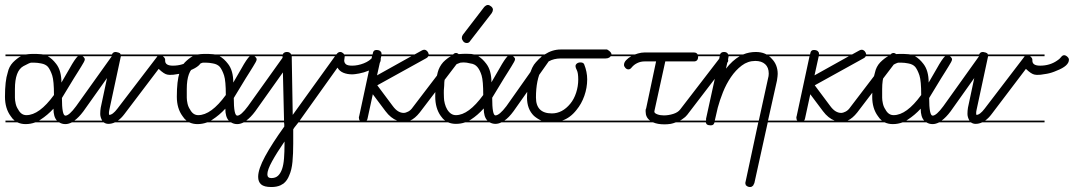

<svg xmlns="http://www.w3.org/2000/svg" viewBox="-22 -506 4318 772"><path d="M360 -14H267Q253 -7 241 -7Q227 -7 216 -14H120Q101 -7 81 -7Q63 -7 48 -14H0V-21H37Q28 -28 21 -39Q-2 -70 -2 -117Q-2 -181 9 -214Q14 -238 30 -255Q47 -272 62 -280H0V-287H81H82Q106 -291 144 -288Q147 -287 151 -287H360V-280H310Q312 -279 313 -278Q319 -272 319 -267.5Q319 -263 315 -256Q311 -249 305 -239L292 -218Q285 -206 275 -191L227 -112Q227 -41 241 -41Q256 -41 284 -79L424 -275Q429 -283 437 -283Q445 -283 451 -277.5Q457 -272 457 -266Q457 -261 453 -255L313 -58Q295 -34 277 -21H360ZM84 -43Q136 -43 195 -124Q195 -181 188 -202.5Q181 -224 171 -237Q161 -248 143 -251Q128 -254 116 -254H103Q98 -254 72 -240Q38 -221 38 -148V-113Q38 -103 41 -89.5Q44 -76 51 -66Q63 -43 84 -43ZM204 -249Q225 -222 225 -174L258 -231Q279 -269 291 -280H170Q188 -270 204 -249ZM193 -69Q169 -43 141 -25Q138 -23 135 -21H208H207Q193 -36 193 -69Z M691 -14H440Q427 -8 414 -8Q403 -8 395 -14H360V-21H389Q381 -35 381 -48Q381 -61 383 -73L427 -280H360V-287H428Q432 -297 443 -297H444Q456 -295 460 -292Q462 -290 463 -287H691V-280H633Q634 -279 635 -278Q642 -272 642 -266V-262Q642 -242 673 -242Q712 -242 741 -262Q751 -268 757 -276Q763 -284 769.5 -284Q776 -284 782.5 -278Q789 -272 789 -266Q789 -241 740 -222Q720 -213 701 -209.5Q682 -206 675 -205.5Q668 -205 663 -205H659Q655 -205 651 -206Q638 -208 616 -229L478 -47Q466 -31 452 -21H691ZM418 -66Q416 -57 416 -52Q416 -47 417 -44Q431 -44 450 -69L609 -277Q610 -279 611 -280H464Z M1051 -14H958Q944 -7 932 -7Q918 -7 907 -14H811Q792 -7 772 -7Q754 -7 739 -14H691V-21H728Q719 -28 712 -39Q689 -70 689 -117Q689 -181 700 -214Q705 -238 721 -255Q738 -272 753 -280H691V-287H772H773Q797 -291 835 -288Q838 -287 842 -287H1051V-280H1001Q1003 -279 1004 -278Q1010 -272 1010 -267.5Q1010 -263 1006 -256Q1002 -249 996 -239L983 -218Q976 -206 966 -191L918 -112Q918 -41 932 -41Q947 -41 975 -79L1115 -275Q1120 -283 1128 -283Q1136 -283 1142 -277.5Q1148 -272 1148 -266Q1148 -261 1144 -255L1004 -58Q986 -34 968 -21H1051ZM775 -43Q827 -43 886 -124Q886 -181 879 -202.5Q872 -224 862 -237Q852 -248 834 -251Q819 -254 807 -254H794Q789 -254 763 -240Q729 -221 729 -148V-113Q729 -103 732 -89.5Q735 -76 742 -66Q754 -43 775 -43ZM895 -249Q916 -222 916 -174L949 -231Q970 -269 982 -280H861Q879 -270 895 -249ZM884 -69Q860 -43 832 -25Q829 -23 826 -21H899H898Q884 -36 884 -69Z M1412 -280H1364V-279Q1364 -275 1363 -270.5Q1362 -266 1362 -263Q1362 -254 1368.5 -248Q1375 -242 1394 -242Q1417 -242 1441 -251.5Q1465 -261 1477 -277Q1484 -285 1490 -285Q1496 -285 1502.5 -279Q1509 -273 1509 -267Q1509 -253 1494.5 -241.5Q1480 -230 1460.5 -222Q1441 -214 1422 -210.5Q1403 -207 1395 -207Q1374 -207 1358.5 -213.5Q1343 -220 1335 -234L1183 -21H1412V-14H1178Q1173 -7 1167 0Q1161 7 1157 14V72Q1157 112 1154 144.5Q1151 177 1141 199Q1133 220 1118 232L1106 239Q1091 246 1069 246Q1040 246 1028 235.5Q1016 225 1016 205Q1016 174 1044 122.5Q1072 71 1121 3V-6Q1121 -9 1120 -14H1051V-21H1120V-25L1114 -279V-280H1051V-287H1115Q1116 -290 1118 -292Q1123 -297 1132 -297Q1144 -297 1149 -287H1330L1332 -289Q1338 -297 1346 -297Q1352 -297 1358 -292Q1360 -290 1362 -287H1412ZM1155 -44 1325 -280H1151V-279ZM1122 63Q1091 108 1072 142.5Q1053 177 1053 195Q1053 210 1069 210Q1086 210 1096 200.5Q1106 191 1112 174Q1118 157 1120 131Q1122 105 1122 72Z M1729 -280H1700Q1698 -275 1692 -272L1495 -163L1557 -80Q1568 -65 1579 -58.5Q1590 -52 1601 -52Q1609 -52 1619.5 -57.5Q1630 -63 1638 -75L1799 -286Q1804 -293 1812 -293Q1817 -293 1824 -287.5Q1831 -282 1831 -275Q1831 -269 1826 -264L1666 -54Q1647 -30 1627 -21H1729V-14H1412V-21H1425Q1421 -25 1421 -33Q1421 -37 1422 -38L1474 -280H1412V-287H1476L1477 -291Q1479 -305 1491 -305Q1502 -305 1507 -300.5Q1512 -296 1512 -291V-287H1645L1674 -303Q1679 -306 1684 -306Q1690 -306 1696 -300Q1701 -294 1702 -287H1729ZM1528 -59 1477 -127 1456 -30Q1455 -24 1452 -21H1575Q1549 -31 1528 -59ZM1494 -203 1632 -280H1511Z M2086 -14H1994Q1982 -8 1970 -8Q1958 -8 1947 -14H1848Q1831 -8 1811 -8Q1794 -8 1780 -14H1728V-21H1768Q1758 -28 1750 -40Q1728 -71 1728 -118Q1728 -181 1738 -215Q1744 -238 1760 -256Q1776 -272 1791 -280H1728V-287H1809Q1810 -287 1812 -287Q1836 -291 1873 -289Q1879 -288 1884 -287H2086V-280H2041L2042 -279Q2049 -273 2049 -268.5Q2049 -264 2045 -257Q2041 -250 2035 -240L2022 -219Q2015 -207 2005 -192L1957 -113Q1957 -42 1970 -42Q1986 -42 2014 -79L2153 -276Q2159 -284 2167 -284Q2174 -284 2180 -278.5Q2186 -273 2186 -267Q2186 -262 2182 -256L2043 -59Q2024 -33 2006 -21H2086ZM1811 -43Q1862 -43 1921 -124Q1921 -181 1914.5 -202.5Q1908 -224 1897.5 -236.5Q1887 -249 1869 -251Q1854 -255 1842 -255Q1835 -255 1829 -254Q1819 -251 1798 -240Q1764 -221 1764 -161Q1762 -140 1762.5 -132Q1763 -124 1763 -113.5Q1763 -103 1766.5 -89.5Q1770 -76 1776 -66Q1790 -43 1811 -43ZM1869 -342Q1864 -333 1855 -333Q1846 -333 1840.5 -340Q1835 -347 1835 -353.5Q1835 -360 1839 -366L1925 -478Q1933 -486 1939.5 -486Q1946 -486 1953 -480Q1960 -474 1960 -467Q1960 -461 1955 -453ZM1933 -250Q1954 -223 1954 -175L1987 -232Q2007 -268 2019 -280H1901Q1918 -270 1933 -250ZM1923 -70Q1899 -43 1871 -25Q1868 -23 1864 -21H1938L1937 -22Q1923 -37 1923 -70Z M2421 -14H2203H2197H2086V-21H2155Q2139 -28 2125 -40Q2097 -67 2097 -114Q2099 -220 2133 -256Q2145 -270 2158 -280H2086V-287H2168Q2199 -307 2232 -307H2419Q2437 -297 2437 -286Q2431 -271 2413 -271H2232Q2177 -270 2156 -228Q2133 -185 2133 -114Q2133 -50 2197 -50Q2239 -50 2271 -89Q2286 -107 2294.5 -133Q2303 -159 2303 -186Q2303 -213 2297.5 -223.5Q2292 -234 2292 -240Q2292 -246 2297.5 -250.5Q2303 -255 2312 -255Q2324 -255 2327 -247Q2339 -217 2339 -187Q2339 -153 2327.5 -120.5Q2316 -88 2296 -64Q2271 -32 2238 -21H2421Z M2807 -14H2695Q2685 -10 2675 -8Q2662 -6 2650 -6Q2622 -6 2604 -14H2421V-21H2592Q2574 -34 2574 -57V-63Q2574 -67 2576 -70L2616 -259H2569Q2554 -259 2540.5 -252.5Q2527 -246 2518 -235Q2512 -227 2505 -227Q2498 -227 2492.5 -233Q2487 -239 2487 -245Q2487 -255 2495.5 -264Q2504 -273 2516 -280H2421V-287H2531Q2537 -289 2543 -291Q2557 -295 2569 -295H2768Q2779 -295 2783 -287H2807V-280H2785V-278Q2785 -259 2768 -259H2653L2610 -63L2609 -57Q2609 -51 2620.5 -46.5Q2632 -42 2647 -42Q2666 -42 2685 -48Q2704 -54 2713 -66L2873 -274Q2878 -282 2886 -282Q2894 -282 2900 -276Q2906 -270 2906 -263Q2906 -257 2901 -253L2741 -44Q2734 -35 2723 -28Q2718 -24 2712 -21H2807Z M3007 239Q3006 240 3004 242Q3000 246 2995 246Q2985 246 2980 241Q2978 240 2977 239L2975 232V230Q2975 226 2976 224L3027 -14H2851Q2849 -8 2846 -5Q2842 -2 2836 -2Q2825 -2 2820 -6Q2817 -9 2816 -14H2807V-21H2816L2817 -22V-29L2872 -280H2807V-287H2873Q2877 -297 2889 -297Q2898 -297 2903 -292Q2905 -289 2906 -287H2966Q2990 -297 3017 -297Q3038 -297 3054 -290Q3057 -288 3060 -287H3171V-280H3070Q3076 -276 3081 -270Q3093 -258 3099 -242.5Q3105 -227 3105 -209Q3105 -201 3102 -182L3066 -21H3171V-14H3065L3011 231L3010 232ZM3066 -190Q3069 -200 3069 -210Q3069 -235 3054.5 -248Q3040 -261 3015 -261Q2985 -261 2960.5 -242.5Q2936 -224 2917 -196Q2898 -168 2885 -135.5Q2872 -103 2864 -73L2852 -21H3029ZM2907 -277Q2907 -276 2907 -275L2897 -230Q2923 -263 2952 -280H2908Q2908 -279 2907 -277Z M3488 -280H3459Q3457 -275 3451 -272L3254 -163L3316 -80Q3327 -65 3338 -58.5Q3349 -52 3360 -52Q3368 -52 3378.5 -57.5Q3389 -63 3397 -75L3558 -286Q3563 -293 3571 -293Q3576 -293 3583 -287.5Q3590 -282 3590 -275Q3590 -269 3585 -264L3425 -54Q3406 -30 3386 -21H3488V-14H3171V-21H3184Q3180 -25 3180 -33Q3180 -37 3181 -38L3233 -280H3171V-287H3235L3236 -291Q3238 -305 3250 -305Q3261 -305 3266 -300.5Q3271 -296 3271 -291V-287H3404L3433 -303Q3438 -306 3443 -306Q3449 -306 3455 -300Q3460 -294 3461 -287H3488ZM3287 -59 3236 -127 3215 -30Q3214 -24 3211 -21H3334Q3308 -31 3287 -59ZM3253 -203 3391 -280H3270Z M3847 -14H3754Q3740 -7 3728 -7Q3714 -7 3703 -14H3607Q3588 -7 3568 -7Q3550 -7 3535 -14H3487V-21H3524Q3515 -28 3508 -39Q3485 -70 3485 -117Q3485 -181 3496 -214Q3501 -238 3517 -255Q3534 -272 3549 -280H3487V-287H3568H3569Q3593 -291 3631 -288Q3634 -287 3638 -287H3847V-280H3797Q3799 -279 3800 -278Q3806 -272 3806 -267.5Q3806 -263 3802 -256Q3798 -249 3792 -239L3779 -218Q3772 -206 3762 -191L3714 -112Q3714 -41 3728 -41Q3743 -41 3771 -79L3911 -275Q3916 -283 3924 -283Q3932 -283 3938 -277.5Q3944 -272 3944 -266Q3944 -261 3940 -255L3800 -58Q3782 -34 3764 -21H3847ZM3571 -43Q3623 -43 3682 -124Q3682 -181 3675 -202.5Q3668 -224 3658 -237Q3648 -248 3630 -251Q3615 -254 3603 -254H3590Q3585 -254 3559 -240Q3525 -221 3525 -148V-113Q3525 -103 3528 -89.5Q3531 -76 3538 -66Q3550 -43 3571 -43ZM3691 -249Q3712 -222 3712 -174L3745 -231Q3766 -269 3778 -280H3657Q3675 -270 3691 -249ZM3680 -69Q3656 -43 3628 -25Q3625 -23 3622 -21H3695H3694Q3680 -36 3680 -69Z M4178 -14H3927Q3914 -8 3901 -8Q3890 -8 3882 -14H3847V-21H3876Q3868 -35 3868 -48Q3868 -61 3870 -73L3914 -280H3847V-287H3915Q3919 -297 3930 -297H3931Q3943 -295 3947 -292Q3949 -290 3950 -287H4178V-280H4120Q4121 -279 4122 -278Q4129 -272 4129 -266V-262Q4129 -242 4160 -242Q4199 -242 4228 -262Q4238 -268 4244 -276Q4250 -284 4256.5 -284Q4263 -284 4269.5 -278Q4276 -272 4276 -266Q4276 -241 4227 -222Q4207 -213 4188 -209.5Q4169 -206 4162 -205.5Q4155 -205 4150 -205H4146Q4142 -205 4138 -206Q4125 -208 4103 -229L3965 -47Q3953 -31 3939 -21H4178ZM3905 -66Q3903 -57 3903 -52Q3903 -47 3904 -44Q3918 -44 3937 -69L4096 -277Q4097 -279 4098 -280H3951Z"/></svg>

Font: Gruenewald VA 3. Klasse
Style: Regular
Weight: 400
Designer: Peter Wiegel
Foundry: Peter Wiegel, nach dem Schriftentwurf von Dr. H. Gr¸newald
Version: Version 0.007